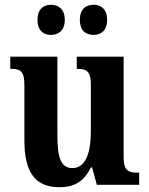

<svg xmlns="http://www.w3.org/2000/svg" viewBox="-20 -773 624 803"><path d="M372 -627C400 -627 428 -643 428 -690C428 -737 400 -753 372 -753C341 -753 314 -737 314 -690C314 -643 341 -627 372 -627ZM193 -627C222 -627 251 -643 251 -690C251 -737 222 -753 193 -753C164 -753 137 -737 137 -690C137 -643 164 -627 193 -627ZM229 10C290 10 332 -14 360 -73H365L385 0H562V-51H554C521 -51 497 -56 497 -115V-536H301V-485H304C338 -485 360 -479 360 -420V-225C360 -131 337 -70 283 -70C233 -70 220 -117 220 -210V-536H23V-485H26C68 -485 82 -473 82 -416V-187C82 -52 127 10 229 10Z"/></svg>

Font: Noto Serif Condensed
Style: Bold
Weight: 700
Width: 3
Designer: Monotype Design Team
Foundry: Monotype Imaging Inc.
Version: Version 2.015